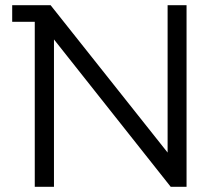

<svg xmlns="http://www.w3.org/2000/svg" viewBox="-20 -720 853 740"><path d="M626 -700H699V0H638L188 -568V0H114V-636H27V-700H175L626 -132Z"/></svg>

Font: mBank
Style: Regular
Weight: 400
Designer: Julieta Ulanovsky
Foundry: Julieta Ulanovsky
Version: Version 7.200;PS 007.200;hotconv 1.0.88;makeotf.lib2.5.64775